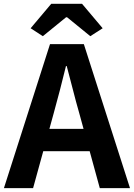

<svg xmlns="http://www.w3.org/2000/svg" viewBox="-24 -968 689 988"><path d="M-3.8 0 233.3 -740.8H407.5L644.9 0H489.5L383.7 -385.9Q366.9 -444.1 351.2 -506.3Q335.5 -568.5 319.4 -627.9H315.4Q300.9 -567.7 284.7 -505.9Q268.5 -444.1 252.5 -385.9L146.3 0ZM143.3 -190.1V-304.8H495.4V-190.1ZM196.4 -781.8 133.6 -822.6 239.6 -948.4H398.2L504.3 -822.6L440.7 -781.8L321 -879.3H316.2Z"/></svg>

Font: Shanggu Sans SC VF
Style: Regular
Weight: 250
Designer: GuiWonder
Version: Version 1.021